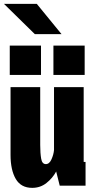

<svg xmlns="http://www.w3.org/2000/svg" viewBox="-21 -942 491 974"><path d="M142.5 11Q85.5 11 59 -34.2Q32.5 -79.5 32.5 -156V-500H183V-207Q183 -165 187.8 -137.2Q192.5 -109.5 211.5 -109.5Q229.5 -109.5 240.2 -133.8Q251 -158 253 -181V-500H403.5V-120.5H413V0H282L264 -72Q245.5 -38 214.5 -13.5Q183.5 11 142.5 11ZM28.5 -710.5H187V-562H28.5ZM250 -710.5H408.5V-562H250ZM155.5 -769 -1 -922.5H165.5L291 -769Z"/></svg>

Font: Trispace Condensed
Style: Bold
Weight: 700
Width: 3
Designer: Tyler Finck
Foundry: Etcetera Type Company
Version: Version 1.210; ttfautohint (v1.8.3)